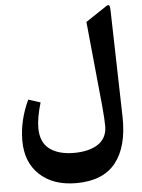

<svg xmlns="http://www.w3.org/2000/svg" viewBox="-64 -780 807 1089"><g transform="rotate(-5 340.0 -236.0)"><path d="M619.6 -93.3Q623.5 77.1 551 168.2Q478.5 259.3 326.2 259.3Q195.8 259.3 118.7 188Q41.5 116.7 41.5 -6.8Q41.5 -122.1 95.2 -236.3L163.6 -214.4Q138.2 -128.4 138.2 -71.8Q138.2 10.3 188.7 48.8Q239.3 87.4 329.1 87.4Q368.7 87.4 401.6 79.8Q434.6 72.3 460.9 56.6Q487.3 41 502.2 14.2Q517.1 -12.7 517.1 -48.3Q517.1 -85 510.3 -161.4Q503.4 -237.8 487.8 -388.9Q472.2 -540 462.4 -646.5L570.8 -718.3Q590.3 -733.4 597.2 -730.2Q604 -727.1 604.5 -697.3Z"/></g></svg>

Font: Sahel FD
Style: Bold-FD
Weight: 700
Foundry: Saber Rastikerdar (saber.rastikerdar@gmail.com)
Version: Version 3.3.0